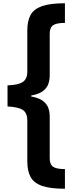

<svg xmlns="http://www.w3.org/2000/svg" viewBox="-20 -886 457 1174"><path d="M377 268Q287 268 237 250.5Q187 233 167 196Q147 159 147 102V-149Q147 -196 119 -214Q91 -232 26 -235V-364Q91 -366 119 -384.5Q147 -403 147 -449V-700Q147 -758 167 -794.5Q187 -831 237 -848.5Q287 -866 377 -866V-746Q325 -746 304.5 -731.5Q284 -717 284 -679V-426Q284 -370 255.5 -340.5Q227 -311 171 -302V-296Q227 -287 255.5 -257.5Q284 -228 284 -173V82Q284 119 304.5 133.5Q325 148 377 148Z"/></svg>

Font: Noto Sans Telugu UI ExtraCondensed ExtraBold
Style: Regular
Weight: 800
Width: 2
Designer: Jelle Bosma - Monotype Design Team
Foundry: Monotype Imaging Inc.
Version: Version 2.006; ttfautohint (v1.8.4.7-5d5b)